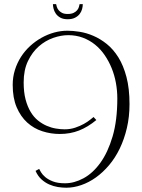

<svg xmlns="http://www.w3.org/2000/svg" viewBox="-20 -836 672 907"><path d="M147.9 -28.8 165 -38.1Q167 -33.7 173.6 -22.5Q180.2 -11.2 193.8 0.5Q207.5 12.2 230 21Q252.4 29.8 287.1 29.8Q330.6 29.8 374.5 6.1Q418.5 -17.6 454.1 -66.9Q489.7 -116.2 512 -191.7Q534.2 -267.1 534.2 -371.1Q534.2 -407.7 527.6 -444.1Q521 -480.5 507.6 -513.7Q494.1 -546.9 474.6 -575.4Q455.1 -604 429.2 -625Q403.3 -646 371.3 -658Q339.4 -669.9 301.8 -669.9Q268.6 -669.9 231.4 -657Q194.3 -644 163.3 -616.9Q132.3 -589.8 112.1 -547.6Q91.8 -505.4 91.8 -446.8Q91.8 -400.4 100.8 -366.2Q109.9 -332 124.8 -307.4Q139.6 -282.7 159.4 -266.8Q179.2 -251 200.7 -241.7Q222.2 -232.4 244.1 -228.8Q266.1 -225.1 285.2 -225.1Q312 -225.1 335.2 -232.9Q358.4 -240.7 376.2 -250.7Q394 -260.7 405.8 -270.3Q417.5 -279.8 421.9 -283.2L435.1 -269Q395 -235.8 353.5 -219.5Q312 -203.1 262.2 -203.1Q219.7 -203.1 179.7 -216.1Q139.6 -229 108.6 -257.1Q77.6 -285.2 58.8 -329.1Q40 -373 40 -435.1Q40 -472.2 50.5 -505.6Q61 -539.1 79.3 -567.6Q97.7 -596.2 122.6 -618.9Q147.5 -641.6 176.3 -657.7Q205.1 -673.8 236.3 -682.4Q267.6 -690.9 298.8 -690.9Q324.7 -690.9 356.7 -685.8Q388.7 -680.7 421.1 -666.7Q453.6 -652.8 484.4 -628.2Q515.1 -603.5 539.1 -565.2Q563 -526.9 577.4 -472.4Q591.8 -418 591.8 -344.2Q591.8 -283.7 579.3 -231Q566.9 -178.2 545.7 -134.3Q524.4 -90.3 495.4 -55.9Q466.3 -21.5 433.1 2.2Q399.9 25.9 364 38.3Q328.1 50.8 293 50.8Q273.9 50.8 252.9 47.4Q231.9 43.9 212.2 35.2Q192.4 26.4 175.5 11Q158.7 -4.4 147.9 -28.8ZM371.1 -816.4Q371.1 -805.2 367.7 -792.7Q364.3 -780.3 356.2 -769.8Q348.1 -759.3 334.2 -752.2Q320.3 -745.1 299.8 -745.1Q278.3 -745.1 264.6 -752.9Q251 -760.7 243.4 -772Q235.8 -783.2 232.9 -795.4Q230 -807.6 230 -816.4H245.1Q246.1 -811 248.5 -803.2Q251 -795.4 256.8 -788.1Q262.7 -780.8 272.7 -775.4Q282.7 -770 299.8 -770Q317.4 -770 328.1 -775.4Q338.9 -780.8 344.7 -788.1Q350.6 -795.4 352.8 -803.2Q355 -811 356 -816.4Z"/></svg>

Font: Clicker Script
Style: Regular
Weight: 400
Designer: Astigmatic (AOETI)
Foundry: Astigmatic (AOETI)
Version: Version 1.000